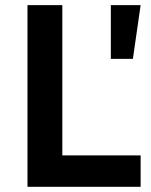

<svg xmlns="http://www.w3.org/2000/svg" viewBox="-20 -720 581 740"><path d="M85.9 -700.2H220.2V-121.1H522V0H85.9ZM407.2 -700.2H522L492.2 -493.2H407.2Z"/></svg>

Font: Montserrat-Arabic Medium
Style: Regular
Weight: 500
Designer: Mohamed Gaber
Foundry: Kief Type Foundry
Version: Version 5.008;PS 005.008;hotconv 1.0.88;makeotf.lib2.5.64775